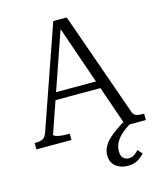

<svg xmlns="http://www.w3.org/2000/svg" viewBox="-135 -808 959 1140"><g transform="rotate(-15 344.5 -237.5)"><path d="M183 -298H487L488 -253H177ZM570 -35 591 -6Q548 19 523 43.5Q498 68 488 91Q478 114 478 138Q478 166 491.5 179.5Q505 193 525 193Q545 193 560 182.5Q575 172 587 159L611 187Q592 208 568.5 221.5Q545 235 508 235Q464 235 434.5 211Q405 187 405 143Q405 118 416.5 94.5Q428 71 450 49.5Q472 28 502.5 7Q533 -14 570 -35ZM681 0H557L322 -681L339 -674L126 -58Q126 -53 138.5 -48Q151 -43 169.5 -41Q188 -39 208 -39H224V0H8V-39H13Q41 -39 57.5 -47Q74 -55 84 -83L302 -710H385L611 -68Q619 -48 635 -43.5Q651 -39 676 -39H681Z"/></g></svg>

Font: Roboto Serif 36pt Light
Style: Regular
Weight: 300
Designer: Greg Gazdowicz
Foundry: Commercial Type
Version: Version 1.008